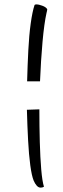

<svg xmlns="http://www.w3.org/2000/svg" viewBox="-20 -675 290 878"><path d="M104 -303Q106 -377 109.5 -445.5Q113 -514 120.5 -568Q128 -622 138 -652Q140 -655 148 -655Q156 -655 173 -649Q190 -643 196 -633Q196 -631 195 -625Q194 -619 193 -617Q182 -568 174.5 -484Q167 -400 163 -303ZM166 183Q156 183 148 174Q140 165 134 151Q125 129 118.5 81Q112 33 108.5 -33Q105 -99 103 -173L160 -175Q160 -97 162 -25.5Q164 46 168.5 99.5Q173 153 181 179Q174 183 166 183Z"/></svg>

Font: Festive
Style: Regular
Weight: 400
Designer: Robert E. Leuschke
Foundry: Robert E. Leuschke
Version: Version 1.101; ttfautohint (v1.8.3)